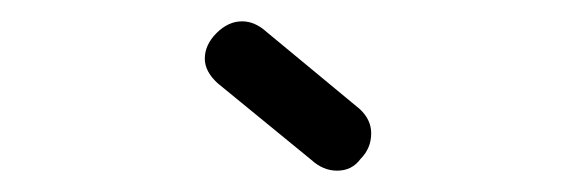

<svg xmlns="http://www.w3.org/2000/svg" viewBox="-20 -793 540 180"><path d="M272 -643 184 -715Q172 -726 172 -738Q172 -751 183 -762Q194 -773 207 -773Q219 -773 230 -763L317 -691Q328 -681 328 -668Q328 -654 318 -644Q310 -633 296 -633Q283 -633 272 -643Z"/></svg>

Font: Hachi Maru Pop
Style: Regular
Weight: 400
Designer: Nontynet
Foundry: Nontynet
Version: Version 1.300